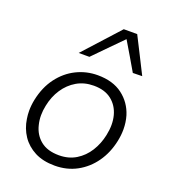

<svg xmlns="http://www.w3.org/2000/svg" viewBox="-142 -880 881 995"><g transform="rotate(20 298.5 -382.5)"><path d="M273.5 10.5Q209 10.5 163.2 -13.2Q117.5 -37 90.5 -77.2Q63.5 -117.5 56 -168.5Q52.5 -190 52.5 -212Q52.5 -242.5 59 -274Q74.5 -348 113.5 -400Q152.5 -452 207.2 -479.2Q262 -506.5 324.5 -506.5Q408.5 -506.5 461.5 -466.5Q514.5 -426.5 534.5 -362Q545 -326.5 545 -287.5Q545 -256 538 -222.5Q523.5 -153 486.5 -100.8Q449.5 -48.5 395.2 -19Q341 10.5 273.5 10.5ZM276 -47.5Q329 -47.5 369.5 -72.2Q410 -97 436 -138.5Q462 -180 472.5 -230.5Q479 -261 479 -288.5Q479 -316 472.5 -340.5Q459.5 -389.5 422.2 -419Q385 -448.5 324 -448.5Q271.5 -448.5 230.5 -424.5Q189.5 -400.5 162.2 -359.2Q135 -318 124.5 -265.5Q118.5 -237.5 118.5 -211Q118.5 -184 125 -158.5Q137 -108.5 174.5 -78Q212 -47.5 276 -47.5ZM490.5 -579.5Q468.5 -617.5 445.5 -656.5Q422.5 -695 400 -733Q362 -694.5 325 -657Q288 -619 250.5 -581H191.5Q237 -631 281 -679.5Q324.5 -727.5 369 -776.5H443Q468 -727.5 492.8 -678.2Q517.5 -629 542 -580.5Z"/></g></svg>

Font: Heraclito Light
Style: Italic
Weight: 300
Italic angle: -12°
Designer: Kostas Bartsokas (font) & Cristiano Sobral (main changes)
Foundry: Kostas Bartsokas (font) & Cristiano Sobral (main changes)
Version: Version 1.00;July 8, 2020;FontCreator 13.0.0.2655 64-bit